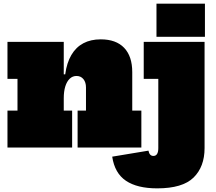

<svg xmlns="http://www.w3.org/2000/svg" viewBox="-20 -810 1184 1054"><path d="M330 -203H376V0H21V-203H76V-377H21V-580H330ZM452 -203V-330Q452 -358.5 437.8 -375.8Q423.5 -393 400 -393Q378.5 -393 362.8 -378Q347 -363 338.5 -335.8Q330 -308.5 330 -271L296 -402H338Q346.5 -465.5 371.8 -508.2Q397 -551 437.5 -572.5Q478 -594 533 -594Q617 -594 661.5 -547.5Q706 -501 706 -414V-203H756V0H406V-203ZM769 -580H1103V3Q1103 105.5 1042.5 164.8Q982 224 843 224Q733 224 671.2 182.2Q609.5 140.5 596 50L795 17Q797.5 31 804.2 38.5Q811 46 822 46Q835.5 46 842.2 35.2Q849 24.5 849 3V-377H769ZM839 -790H1105V-608H839Z"/></svg>

Font: Hepta Slab ExtraLight Black
Style: Regular
Weight: 900
Version: Version 1.102